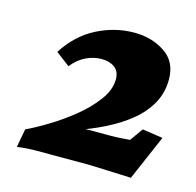

<svg xmlns="http://www.w3.org/2000/svg" viewBox="-68 -649 540 530"><g transform="rotate(15 202.0 -384.0)"><path d="M32.2 -243.2Q57.6 -254.9 92.3 -275.9Q127 -296.9 160.2 -323.7Q193.4 -350.6 215.8 -380.9Q238.3 -411.1 238.3 -441.4Q238.3 -463.9 223.6 -474.6Q209 -485.4 185.5 -485.4Q164.1 -485.4 142.1 -475.1Q120.1 -464.8 102.5 -442.4L62.5 -472.7Q96.7 -526.4 147.9 -552.7Q199.2 -579.1 254.9 -579.1Q304.7 -579.1 342.3 -554.2Q379.9 -529.3 379.9 -478.5Q379.9 -440.4 362.3 -409.2Q344.7 -377.9 314.5 -353.5Q284.2 -329.1 246.1 -310.1Q208 -291 166 -277.3L163.1 -287.1H259.8Q283.2 -287.1 292.5 -288.1Q301.8 -289.1 319.3 -290L345.7 -327.1L404.3 -318.4L348.6 -189.5Q336.9 -190.4 317.4 -190.9Q297.9 -191.4 277.8 -192.4Q257.8 -193.4 242.7 -193.8Q227.5 -194.3 224.6 -194.3H79.1Q65.4 -194.3 50.8 -193.4Q36.1 -192.4 22.5 -190.4Z"/></g></svg>

Font: Crimson Pro Black
Style: Italic
Weight: 900
Italic angle: -12°
Designer: Jacques Le Bailly
Foundry: Baron von Fonthausen
Version: Version 1.003